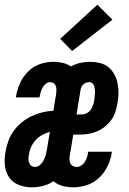

<svg xmlns="http://www.w3.org/2000/svg" viewBox="-32 -792 552 820"><path d="M104 8Q75 8 49 -2Q23 -12 7.5 -34Q-8 -56 -11 -84.5Q-14 -113 -9 -141Q-5 -165 3 -188Q11 -211 25.5 -231.5Q40 -252 60 -268.5Q80 -285 102 -295.5Q124 -306 148 -312Q172 -318 196 -319L208 -392Q209 -400 209 -408.5Q209 -417 206.5 -424.5Q204 -432 197.5 -436.5Q191 -441 182 -441Q172 -441 163.5 -434Q155 -427 150 -418Q145 -409 142 -399Q139 -389 137 -379Q137 -378 137 -377Q137 -376 137 -376H36Q36 -378 36.5 -379.5Q37 -381 37 -383Q42 -412 54.5 -439Q67 -466 89 -487.5Q111 -509 139.5 -518.5Q168 -528 196 -528Q217 -528 236 -523.5Q255 -519 271 -508Q290 -519 311 -523.5Q332 -528 353 -528Q374 -528 394.5 -523Q415 -518 430.5 -505.5Q446 -493 456 -475Q466 -457 470 -437Q474 -417 474 -395.5Q474 -374 470 -353Q467 -334 461 -315Q455 -296 443 -279.5Q431 -263 414.5 -250Q398 -237 379 -229.5Q360 -222 341 -219.5Q322 -217 303 -217H281L266 -128Q264 -120 264.5 -111Q265 -102 268.5 -94.5Q272 -87 279.5 -83Q287 -79 295 -79Q306 -79 315.5 -85.5Q325 -92 330.5 -101Q336 -110 339.5 -120.5Q343 -131 344 -141Q345 -142 345 -143Q345 -144 345 -144H446Q445 -143 445 -141Q445 -139 445 -137Q440 -108 426.5 -80.5Q413 -53 390.5 -32Q368 -11 339 -1.5Q310 8 281 8Q257 8 235 2Q213 -4 196 -18Q176 -4 151.5 2Q127 8 104 8ZM295 -303H317Q328 -303 338.5 -308.5Q349 -314 355.5 -323.5Q362 -333 365.5 -343.5Q369 -354 371 -365Q372 -373 372.5 -380.5Q373 -388 373.5 -395.5Q374 -403 373 -410.5Q372 -418 370 -425Q368 -432 362.5 -436.5Q357 -441 350 -441Q343 -441 336.5 -439Q330 -437 324.5 -432Q319 -427 316 -421Q313 -415 312 -408ZM118 -79Q130 -79 140 -88.5Q150 -98 155.5 -109.5Q161 -121 164 -132.5Q167 -144 169 -157L181 -229Q163 -224 147 -215Q131 -206 119 -192.5Q107 -179 100 -162Q93 -145 91 -128Q89 -120 89.5 -111.5Q90 -103 93 -95.5Q96 -88 102.5 -83.5Q109 -79 118 -79ZM276 -574 225 -626 384 -772 448 -708Z"/></svg>

Font: Iosevka Gothic
Style: Bold Italic
Weight: 700
Italic angle: -9°
Monospace: yes
Designer: Belleve Invis
Foundry: Belleve Invis
Version: Version 15.5.1; ttfautohint (v1.8.4)